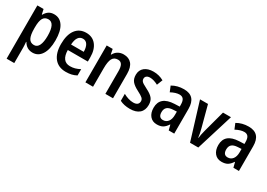

<svg xmlns="http://www.w3.org/2000/svg" viewBox="3 -1375 3394 2439"><g transform="rotate(30 1699.5 -155.5)"><path d="M488 -271Q488 -137 440.5 -63.5Q393 10 311 10Q223 10 178 -69H173Q178 -19 178 16V240H66V-541H157L173 -469H178Q201 -510 232.5 -530.5Q264 -551 310 -551Q394 -551 441 -479Q488 -407 488 -271ZM178 -287V-266Q178 -172 201.5 -127.5Q225 -83 279 -83Q326 -83 349.5 -131.5Q373 -180 373 -271Q373 -459 278 -459Q225 -459 201.5 -417.5Q178 -376 178 -287Z M978 -307V-244H684Q685 -163 716.5 -121Q748 -79 809 -79Q848 -79 881.5 -88.5Q915 -98 953 -118V-26Q918 -7 881.5 1.5Q845 10 798 10Q689 10 630 -63Q571 -136 571 -267Q571 -403 626 -477Q681 -551 780 -551Q873 -551 925.5 -485Q978 -419 978 -307ZM685 -325H871Q871 -389 848 -427Q825 -465 781 -465Q738 -465 713.5 -430Q689 -395 685 -325Z M1488 -357V0H1376V-334Q1376 -396 1357.5 -426.5Q1339 -457 1299 -457Q1242 -457 1218.5 -412.5Q1195 -368 1195 -270V0H1083V-541H1171L1185 -469H1191Q1212 -509 1248 -530Q1284 -551 1329 -551Q1406 -551 1447 -502.5Q1488 -454 1488 -357Z M1739 10Q1652 10 1590 -22V-124Q1623 -105 1661.5 -93Q1700 -81 1735 -81Q1775 -81 1795 -97.5Q1815 -114 1815 -145Q1815 -171 1794.5 -190Q1774 -209 1715 -239Q1650 -272 1619.5 -308Q1589 -344 1589 -404Q1589 -473 1637 -512Q1685 -551 1767 -551Q1848 -551 1918 -512L1885 -428Q1819 -463 1767 -463Q1734 -463 1716 -448.5Q1698 -434 1698 -409Q1698 -391 1706.5 -378Q1715 -365 1735 -352Q1755 -339 1797 -318Q1863 -286 1893.5 -250Q1924 -214 1924 -153Q1924 -74 1876 -32Q1828 10 1739 10Z M2386 -363V0H2305L2286 -74H2282Q2253 -29 2220 -9.5Q2187 10 2134 10Q2069 10 2031.5 -35Q1994 -80 1994 -155Q1994 -320 2200 -329L2275 -332V-360Q2275 -414 2256 -439Q2237 -464 2198 -464Q2145 -464 2074 -426L2041 -506Q2117 -551 2214 -551Q2386 -551 2386 -363ZM2223 -256Q2163 -253 2136 -228.5Q2109 -204 2109 -157Q2109 -77 2175 -77Q2220 -77 2247.5 -112Q2275 -147 2275 -210V-259Z M2452 -541H2569L2651 -233Q2670 -164 2676 -107H2680Q2684 -152 2704 -227L2789 -541H2906L2739 0H2618Z M3335 -363V0H3254L3235 -74H3231Q3202 -29 3169 -9.5Q3136 10 3083 10Q3018 10 2980.5 -35Q2943 -80 2943 -155Q2943 -320 3149 -329L3224 -332V-360Q3224 -414 3205 -439Q3186 -464 3147 -464Q3094 -464 3023 -426L2990 -506Q3066 -551 3163 -551Q3335 -551 3335 -363ZM3172 -256Q3112 -253 3085 -228.5Q3058 -204 3058 -157Q3058 -77 3124 -77Q3169 -77 3196.5 -112Q3224 -147 3224 -210V-259Z"/></g></svg>

Font: Noto Sans Display Medium Narrow
Style: Regular
Weight: 500
Width: 4
Designer: Monotype Design team
Foundry: Monotype Imaging Inc.
Version: Version 1.000